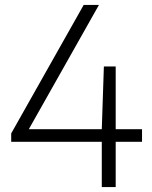

<svg xmlns="http://www.w3.org/2000/svg" viewBox="-20 -760 618 780"><path d="M25.5 -184V-218L320 -740H382L97 -235H393.5L402 -490H450V-235H557V-184H450V0H393.5V-184Z"/></svg>

Font: Encode Sans Lt
Style: Regular
Weight: 300
Designer: Multiple Designers
Foundry: Impallari Type
Version: Version 3.002; ttfautohint (v1.8.3) -l 8 -r 50 -G 200 -x 14 